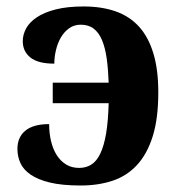

<svg xmlns="http://www.w3.org/2000/svg" viewBox="-20 -568 559 597"><path d="M226.1 -45.9Q247.6 -45.9 263.9 -56.2Q280.3 -66.4 291.7 -90.1Q303.2 -113.8 309.8 -152.3Q316.4 -190.9 317.9 -247.1H144V-311H317.9Q316.4 -352.5 311.8 -386Q307.1 -419.4 297.4 -442.9Q287.6 -466.3 271.5 -478.8Q255.4 -491.2 231 -491.2Q210.4 -491.2 195.1 -480.2Q179.7 -469.2 169.4 -451.7Q159.2 -434.1 154.1 -412.6Q148.9 -391.1 148.9 -370.1Q98.1 -370.1 74.5 -389.2Q50.8 -408.2 50.8 -439.9Q50.8 -460 61 -479.2Q71.3 -498.5 94 -513.9Q116.7 -529.3 152.8 -538.6Q189 -547.9 240.2 -547.9Q295.4 -547.9 338.6 -533Q381.8 -518.1 411.4 -486.1Q440.9 -454.1 456.5 -403.3Q472.2 -352.5 472.2 -280.8Q472.2 -199.2 454.8 -144Q437.5 -88.9 405.8 -54.7Q374 -20.5 329.6 -5.9Q285.2 8.8 231 8.8Q173.8 8.8 136 -0.2Q98.1 -9.3 75.4 -24.9Q52.7 -40.5 43.5 -61Q34.2 -81.5 34.2 -105Q34.2 -141.6 59.1 -161.9Q84 -182.1 132.8 -182.1Q132.8 -153.3 138.9 -128.4Q145 -103.5 156.7 -85.2Q168.5 -66.9 185.8 -56.4Q203.1 -45.9 226.1 -45.9Z"/></svg>

Font: Droids
Style: b
Weight: 700
Foundry: Ascender Corporation
Version: Version 1.00 build 113